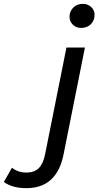

<svg xmlns="http://www.w3.org/2000/svg" viewBox="-197 -777 511 997"><path d="M-177 168 -135 94Q-104 119 -59 119Q-19 119 4 96.5Q27 74 37 25L148 -530H244L133 25Q98 200 -60 200Q-133 200 -177 168ZM164 -690Q164 -718 183.5 -737.5Q203 -757 233 -757Q259 -757 276.5 -740.5Q294 -724 294 -701Q294 -670 274.5 -651Q255 -632 224 -632Q198 -632 181 -649Q164 -666 164 -690Z"/></svg>

Font: Idrija
Style: Italic
Weight: 500
Italic angle: -11.3°
Designer: Julieta Ulanovsky
Foundry: Julieta Ulanovsky
Version: Version 7.200